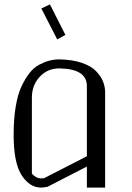

<svg xmlns="http://www.w3.org/2000/svg" viewBox="-20 -853 602 873"><path d="M207 -833 277.3 -694.3 240.2 -673.8 168 -814.5ZM250 -583Q308.6 -582 351.6 -567.4Q394.5 -552.7 416.5 -529.8Q438.5 -506.8 448.2 -482.9Q458 -459 458 -433.6V0H375V-95.7L196.3 -3.9Q176.8 0 167 0Q112.3 0 75.2 -61.5Q42 -118.2 42 -240.2Q42 -310.5 51.3 -367.2Q60.5 -423.8 77.6 -460Q94.7 -496.1 114.7 -521.5Q134.8 -546.9 159.7 -559.6Q184.6 -572.3 205.6 -577.6Q226.6 -583 250 -583ZM250 -542Q195.3 -542 160.2 -503.4Q125 -464.8 125 -410.2V-63.5Q143.6 -42 167 -42Q176.8 -42 180.7 -43L375 -142.6V-461.9Q375 -540 250 -542Z"/></svg>

Font: wanta
Style: Medium
Weight: 500
Version: Version 0.91